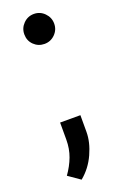

<svg xmlns="http://www.w3.org/2000/svg" viewBox="-140 -602 490 785"><g transform="rotate(-20 105.5 -210.0)"><path d="M54.2 -496.1Q54.2 -522.9 73.2 -542.2Q92.3 -561.5 119.1 -561.5Q146 -561.5 165 -542.2Q184.1 -522.9 184.1 -496.1Q184.1 -469.2 165 -450.2Q146 -431.2 119.1 -431.2Q92.3 -431.2 73.2 -449.7Q54.2 -468.3 54.2 -496.1ZM156.7 -107.4V-34.7Q156.7 9.8 134.3 59.3Q111.8 108.9 71.3 142.1L20 106.4Q43 74.2 55.7 40.3Q68.4 6.3 68.4 -33.2V-107.4Z"/></g></svg>

Font: Vazirmatn RD FD
Style: Regular
Weight: 400
Designer: Saber Rastikerdar
Foundry: Saber Rastikerdar
Version: Version 33.003